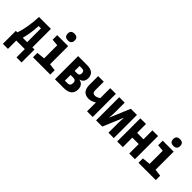

<svg xmlns="http://www.w3.org/2000/svg" viewBox="142 -1896 3217 3217"><g transform="rotate(45 1750.0 -287.5)"><path d="M29 197H149V0H351V197H471V-110H421V-549H139Q134 -428 115 -312Q96 -196 64 -110H29ZM193 -110Q216 -200 227 -277Q238 -354 242 -437H297V-110Z M758 -613Q841 -613 841 -693Q841 -772 758 -772Q675 -772 675 -693Q675 -613 758 -613ZM545 0H955V-104L830 -119V-549H570V-441L690 -430V-119L545 -104Z M1066 0H1274Q1462 0 1462 -158Q1462 -210 1435 -243.5Q1408 -277 1362 -284V-288Q1449 -309 1449 -408Q1449 -549 1273 -549H1066ZM1200 -332V-449H1257Q1315 -449 1315 -390Q1315 -332 1260 -332ZM1200 -101V-236H1263Q1327 -236 1327 -172Q1327 -101 1262 -101Z M1826 0H1960V-549H1826V-313Q1774 -278 1733 -278Q1673 -278 1673 -343V-549H1540V-342Q1540 -166 1697 -166Q1758 -166 1826 -211Z M2040 0H2187L2340 -364Q2337 -325 2335 -288.5Q2333 -252 2333 -216V0H2460V-549H2314L2161 -183Q2165 -230 2167 -264Q2169 -298 2169 -336V-549H2040Z M2540 0V-549H2674V-338H2826V-549H2960V0H2826V-225H2674V0Z M3258 -613Q3341 -613 3341 -693Q3341 -772 3258 -772Q3175 -772 3175 -693Q3175 -613 3258 -613ZM3045 0H3455V-104L3330 -119V-549H3070V-441L3190 -430V-119L3045 -104Z"/></g></svg>

Font: Noto Sans Mono Condensed Extra
Style: Regular
Weight: 800
Width: 3
Designer: Monotype Design Team
Foundry: Monotype Imaging Inc.
Version: Version 1.900